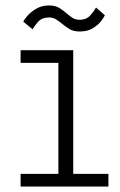

<svg xmlns="http://www.w3.org/2000/svg" viewBox="-20 -684 440 704"><path d="M55.5 0V-46.5H194V-453.5H55.5V-500H248.5V-46.5H377.5V0ZM272 -568.5Q249 -568.5 234.2 -577.8Q219.5 -587 207.5 -597Q196.5 -606 185.5 -613Q174.5 -620 160 -620Q133.5 -620 119.2 -603.5Q105 -587 99.5 -576.5L65.5 -604.5Q68 -611.5 80.2 -625.8Q92.5 -640 112.8 -652Q133 -664 159.5 -664Q182.5 -664 197.2 -655Q212 -646 223.5 -635.5Q234.5 -626 245.5 -618.8Q256.5 -611.5 271.5 -611.5Q297.5 -611.5 312 -628.5Q326.5 -645.5 332 -656.5L364.5 -628Q361.5 -621 350.8 -606.8Q340 -592.5 320.5 -580.5Q301 -568.5 272 -568.5Z"/></svg>

Font: Trispace SemiCondensed ExtraLight
Style: Regular
Weight: 200
Width: 4
Designer: Tyler Finck
Foundry: Etcetera Type Company
Version: Version 1.210; ttfautohint (v1.8.3)